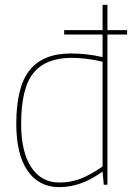

<svg xmlns="http://www.w3.org/2000/svg" viewBox="-20 -760 543 790"><path d="M407 0 402 -54Q354 -20 311 -5Q268 10 224 10Q140 10 93.5 -57.5Q47 -125 47 -250Q47 -403 102 -471.5Q157 -540 272 -540Q302 -540 335 -536.5Q368 -533 402 -525V-618H244V-636H402V-740H422V-636H503V-618H422V0ZM402 -75V-506Q363 -515 332 -518.5Q301 -522 275 -522Q168 -522 117.5 -459.5Q67 -397 67 -250Q67 -135 108.5 -72Q150 -9 224 -9Q269 -9 309.5 -24Q350 -39 402 -75Z"/></svg>

Font: Georama Thin
Style: Regular
Weight: 100
Designer: Jean-Baptiste Levee
Foundry: Production Type
Version: Version 1.000